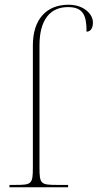

<svg xmlns="http://www.w3.org/2000/svg" viewBox="-20 -792 413 812"><path d="M20 0H268V-10H221C152 -10 147 -14 147 -84V-600C147 -706 190 -762 268 -762C335 -762 346 -722 346 -658C361 -658 373 -670 373 -697C373 -733 334 -772 270 -772C175 -772 119 -709 119 -600V-84C119 -14 114 -10 46 -10H20Z"/></svg>

Font: Noto Serif Display Thin
Style: Regular
Weight: 100
Designer: Monotype Design Team
Foundry: Monotype Imaging Inc.
Version: Version 2.009